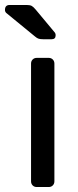

<svg xmlns="http://www.w3.org/2000/svg" viewBox="-51 -753 313 773"><path d="M97 0Q87 0 80.5 -6.5Q74 -13 74 -23V-497Q74 -507 80.5 -513.5Q87 -520 97 -520H145Q155 -520 161.5 -513.5Q168 -507 168 -497V-23Q168 -13 161.5 -6.5Q155 0 145 0ZM123 -595Q112 -595 105 -597Q98 -599 90 -606L-26 -701Q-31 -706 -31 -713Q-31 -733 -12 -733H56Q70 -733 77 -729Q84 -725 93 -714L168 -624Q173 -619 173 -611Q173 -595 157 -595Z"/></svg>

Font: DVN-Rubik
Style: Regular
Weight: 400
Designer: Hubert and Fischer
Foundry: Hubert & Fischer
Version: Version 2.102